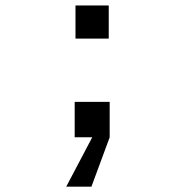

<svg xmlns="http://www.w3.org/2000/svg" viewBox="-20 -512 690 716"><path d="M258.5 0V-132H389V0L321 184H227L324 0ZM261.5 -368V-491.5H385.5V-368Z"/></svg>

Font: Azeret Mono Thin
Style: Regular
Weight: 100
Designer: Martin Vácha
Foundry: Displaay
Version: Version 1.002